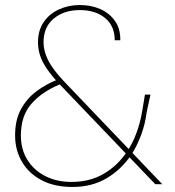

<svg xmlns="http://www.w3.org/2000/svg" viewBox="-20 -732 695 763"><path d="M597 0 215 -399Q170 -447 150.5 -485Q131 -523 131 -564Q131 -611 153.5 -644Q176 -677 214 -694.5Q252 -712 297 -712Q343 -712 379.5 -695.5Q416 -679 437.5 -648Q459 -617 458 -572H436Q436 -629 397.5 -660.5Q359 -692 297 -692Q235 -692 194 -658.5Q153 -625 153 -564Q153 -530 170.5 -494Q188 -458 234 -409L625 0ZM268 11Q196 11 145 -16Q94 -43 67 -89.5Q40 -136 40 -194Q40 -255 63 -297.5Q86 -340 124.5 -369Q163 -398 212 -417L219 -419L224 -400L214 -395Q145 -366 104 -318.5Q63 -271 63 -194Q63 -138 89 -96.5Q115 -55 160.5 -32Q206 -9 264 -9Q337 -9 392.5 -41.5Q448 -74 485 -130Q508 -164 523 -205.5Q538 -247 545 -290L556 -356H578L563 -287Q557 -239 541 -196Q525 -153 502 -117Q462 -58 403.5 -23.5Q345 11 268 11Z"/></svg>

Font: DM Sans 36pt Thin
Style: Regular
Weight: 250
Designer: Colophon Foundry, Jonny Pinhorn
Foundry: Colophon Foundry
Version: Version 4.004;gftools[0.9.30]